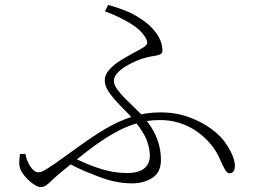

<svg xmlns="http://www.w3.org/2000/svg" viewBox="-20 -764 1040 779"><path d="M406 -718 419 -744Q455 -734 487 -721.5Q519 -709 549 -689Q587 -666 613 -631Q639 -596 639 -558Q639 -550 633 -545.5Q627 -541 617 -539Q607 -537 594 -535Q581 -533 567 -529Q552 -525 531 -516Q510 -507 489.5 -494.5Q469 -482 455.5 -467Q442 -452 442 -436Q442 -421 455 -402.5Q468 -384 488 -364Q508 -344 528.5 -324.5Q549 -305 563 -289Q601 -244 617 -202Q633 -160 633 -116Q633 -65 598.5 -42.5Q564 -20 516 -20Q499 -20 480 -22Q461 -24 441 -28.5Q421 -33 400 -40Q367 -52 328 -68Q289 -84 245 -109L263 -130Q298 -114 336 -98Q374 -82 414 -72Q454 -62 495 -62Q542 -62 565 -80.5Q588 -99 588 -133Q588 -161 575.5 -194.5Q563 -228 526 -273Q506 -298 477.5 -326Q449 -354 427 -383Q405 -412 405 -438Q405 -461 423.5 -481.5Q442 -502 468.5 -518.5Q495 -535 520.5 -548.5Q546 -562 561 -571Q575 -580 577 -588Q579 -596 571 -610Q553 -642 509 -669Q465 -696 406 -718ZM83 -140Q88 -111 103.5 -88Q119 -65 135 -65Q143 -65 150.5 -68Q158 -71 170.5 -79Q183 -87 204 -101Q259 -140 310 -177Q361 -214 411.5 -243.5Q462 -273 516 -290.5Q570 -308 631 -308Q694 -308 747 -288.5Q800 -269 839.5 -239.5Q879 -210 899 -178Q917 -150 925 -129Q933 -108 933 -90Q933 -77 927.5 -69Q922 -61 911 -61Q901 -61 892 -77.5Q883 -94 875 -112Q861 -147 837 -176.5Q813 -206 781 -229Q749 -252 710.5 -264.5Q672 -277 629 -277Q578 -277 531 -262.5Q484 -248 436 -220Q388 -192 334.5 -151Q281 -110 218 -57Q199 -41 187.5 -29.5Q176 -18 166.5 -11.5Q157 -5 144 -5Q132 -5 111.5 -20Q91 -35 74.5 -57Q58 -79 58 -101Q58 -112 59 -120.5Q60 -129 61 -139Z"/></svg>

Font: Noto Serif HK
Style: Regular
Weight: 200
Designer: Ryoko NISHIZUKA 西塚涼子 (kana & ideographs); Frank Grießhammer (Latin, Greek & Cyrillic); Wenlong ZHANG 张文龙 (bopomofo); San
Foundry: Adobe
Version: Version 2.001;hotconv 1.1.0;makeotfexe 2.6.0